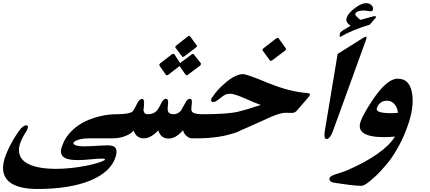

<svg xmlns="http://www.w3.org/2000/svg" viewBox="-156 -973 2803 1253"><path d="M575.2 -70.3H430.7Q383.8 -70.3 355.5 -61Q327.1 -51.8 323.2 -40.5Q320.8 -32.2 337.2 -25.1Q353.5 -18.1 394.5 -18.1Q412.6 -18.1 432.1 -19Q451.7 -20 471.4 -21.2Q491.2 -22.5 511 -23.4Q530.8 -24.4 548.8 -24.4Q587.9 -24.4 599.1 -5.6Q610.4 13.2 598.1 51.8Q582.5 101.1 540.8 139.6Q499 178.2 433.8 205.1Q368.7 231.9 281.5 246.1Q194.3 260.3 87.4 260.3Q20.5 260.3 -27.1 247.1Q-74.7 233.9 -101.6 208.3Q-128.4 182.6 -134.5 145Q-140.6 107.4 -125 58.6Q-118.2 37.1 -106 10Q-93.8 -17.1 -78.9 -44.2Q-64 -71.3 -48.1 -95.5Q-32.2 -119.6 -18.6 -135.7Q1 -155.3 15.1 -155.3Q22 -155.3 24.9 -150.9Q27.8 -146.5 24.9 -136.7Q23.9 -133.3 22.2 -129.2Q20.5 -125 17.6 -119.1Q2.4 -95.7 -8.3 -75.2Q-19 -54.7 -24.9 -36.1Q-35.2 -4.4 -31.7 20Q-28.3 44.4 -14.4 62.7Q-0.5 81.1 22.7 93.8Q45.9 106.4 75.2 114.3Q104.5 122.1 138.7 125.5Q172.9 128.9 209 128.9Q257.8 128.9 307.4 123.5Q356.9 118.2 400.4 109.9Q443.8 101.6 477.8 91.3Q511.7 81.1 529.3 70.8Q530.8 62 506.8 62Q492.7 62 474.4 63.5Q456.1 64.9 435.5 66.9Q415 68.8 393.6 70.3Q372.1 71.8 351.6 71.8Q325.2 71.8 302.5 68.4Q279.8 64.9 264.6 55.7Q249.5 46.4 243.9 30Q238.3 13.7 246.6 -12.2Q262.2 -61 291.3 -95.9Q320.3 -130.9 355.5 -154.8Q390.6 -178.7 428.5 -193.1Q466.3 -207.5 499.5 -215.1Q532.7 -222.7 557.4 -225.1Q582 -227.5 591.3 -227.5H625Z M1127.9 -676.8Q1128.9 -675.8 1129.2 -674.1Q1129.4 -672.4 1129.4 -670.9Q1128.4 -668.5 1126.7 -666.5Q1125 -664.6 1122.1 -662.6L1045.9 -604.5Q1041.5 -601.6 1037.1 -601.6Q1033.7 -601.6 1032.2 -604.5Q1021.5 -618.7 1010.7 -633.1Q1000 -647.5 989.7 -661.6Q987.3 -664.1 988.3 -668.5Q990.7 -674.3 997.6 -678.7Q1014.2 -691.4 1033.2 -706.5Q1052.2 -721.7 1069.3 -734.9Q1073.2 -738.3 1078.1 -738.3Q1082 -738.3 1085.4 -734.9ZM1154.8 -559.6Q1156.2 -555.7 1154.8 -552.7Q1154.3 -549.3 1150.4 -545.4L1069.8 -484.9Q1064.9 -481.9 1061.5 -481.9Q1058.6 -481.9 1055.7 -484.9L1015.6 -542Q1007.8 -535.6 998.3 -528.3Q988.8 -521 978.8 -513.4Q968.8 -505.9 959.5 -498.5Q950.2 -491.2 941.9 -484.9Q936 -481.9 932.6 -481.9Q929.2 -481.9 926.3 -484.9L885.3 -543.9Q883.3 -546.9 884.3 -552.2Q885.7 -557.1 891.1 -561L963.9 -617.2Q969.7 -621.6 974.1 -621.6Q979.5 -621.6 982.9 -617.2L1019.5 -561.5L1093.8 -617.2Q1099.1 -621.6 1103.5 -621.6Q1107.4 -621.6 1109.4 -617.2ZM1125 -70.3H1091.8Q1088.4 -70.3 1080.6 -73.5Q1072.8 -76.7 1064.2 -83.3Q1055.7 -89.8 1048.3 -99.9Q1041 -109.9 1038.6 -123.5Q991.7 -68.8 945.3 -68.8Q918.9 -68.8 902.3 -81.8Q885.7 -94.7 877 -122.1Q828.1 -70.3 783.2 -70.3Q732.9 -70.3 716.3 -120.6Q709 -112.3 696.8 -103.5Q684.6 -94.7 667.5 -87.4Q650.4 -80.1 628.4 -75.2Q606.4 -70.3 580.1 -70.3H547.4L597.2 -227.5H611.3Q706.1 -229 714.8 -253.4Q715.8 -254.4 722.7 -266.4Q729.5 -278.3 740.2 -299.8Q747.1 -314 755.4 -320.8Q763.7 -327.6 771 -327.6Q778.3 -327.6 781.2 -320.6Q784.2 -313.5 784.4 -302.5Q784.7 -291.5 783.2 -278.1Q781.7 -264.6 780.3 -252.4Q782.2 -240.7 789.1 -234.1Q795.9 -227.5 809.1 -227.5Q827.6 -227.5 842.8 -233.6Q857.9 -239.7 869.6 -253.4Q873.5 -258.8 880.6 -270Q887.7 -281.2 896.5 -299.8Q910.6 -328.1 926.8 -328.1Q943.8 -328.1 940.9 -299.8Q939 -281.2 938.2 -269.5Q937.5 -257.8 938.5 -254.4Q942.9 -227.5 976.1 -227.5Q990.7 -227.5 1003.7 -234.1Q1016.6 -240.7 1026.4 -252.9Q1029.8 -259.3 1035.4 -270.3Q1041 -281.2 1052.7 -299.8Q1065.4 -328.1 1083.5 -328.1Q1099.1 -328.1 1095.7 -299.8Q1093.3 -279.8 1092.8 -268.3Q1092.3 -256.8 1093.3 -252.9Q1095.7 -239.7 1114.7 -233.6Q1133.8 -227.5 1160.6 -227.5H1174.8Z M1709 -657.7Q1711.4 -655.3 1710 -650.4Q1709.5 -648.4 1707.8 -646.5Q1706.1 -644.5 1703.6 -642.1L1620.1 -579.1Q1615.7 -576.2 1611.8 -576.2Q1607.9 -576.2 1605 -579.1L1559.1 -642.1Q1556.2 -645.5 1557.1 -649.9Q1559.6 -654.8 1565.4 -659.2L1645 -721.2Q1651.9 -725.6 1656.2 -725.6Q1660.6 -725.6 1663.6 -721.2ZM1784.2 -254.4Q1772.5 -239.3 1755.4 -236.3Q1755.9 -236.8 1706.1 -236.8Q1665 -236.8 1573.2 -192.4Q1502.4 -160.2 1458.3 -141.1Q1414.1 -122.1 1396 -112.8Q1338.4 -90.8 1271.5 -80.6Q1204.6 -70.3 1130.4 -70.3H1097.7L1147.5 -227.5H1161.6Q1242.2 -227.5 1301 -231.4Q1359.9 -235.4 1396.5 -243.7Q1419.4 -249 1456.3 -259.8Q1493.2 -270.5 1546.4 -288.1Q1530.8 -293.5 1503.9 -304.2Q1477.1 -314.9 1436 -333.5Q1401.4 -348.6 1379.2 -355Q1356.9 -361.3 1347.7 -361.3Q1336.4 -361.3 1328.6 -359.9Q1320.8 -358.4 1313.7 -355Q1306.6 -351.6 1298.8 -345.7Q1291 -339.8 1279.8 -331.1L1264.6 -319.8Q1257.8 -314.5 1250.7 -310.8Q1243.7 -307.1 1236.8 -307.1Q1216.3 -307.1 1223.6 -329.1Q1225.6 -335.9 1232.9 -343.3V-342.3Q1245.1 -362.8 1263.4 -383.1Q1281.7 -403.3 1306.6 -425.3Q1377.9 -489.3 1430.2 -489.3Q1442.9 -489.3 1485.4 -474.1Q1527.8 -459 1593.3 -431.6Q1665 -402.3 1728.3 -386.2Q1791.5 -370.1 1846.2 -366.2Q1858.4 -365.2 1863.3 -362.3Q1868.2 -359.4 1865.7 -352.1Q1864.7 -349.1 1861.8 -345.2Q1858.9 -341.3 1853.5 -335L1854 -335.4Z M2256.8 -812Q2199.2 -794.9 2150.9 -774.7Q2102.5 -754.4 2061.5 -730.5Q2060.1 -746.1 2062.5 -755.4Q2065.9 -764.6 2082.5 -775.4Q2099.1 -786.1 2131.8 -804.7Q2113.8 -817.4 2107.7 -829.8Q2101.6 -842.3 2106 -856.4Q2115.7 -886.7 2159.7 -919.9Q2182.1 -937 2200.4 -944.8Q2218.8 -952.6 2233.9 -952.6Q2244.1 -952.6 2252.9 -949Q2261.7 -945.3 2268.1 -939.2Q2274.4 -933.1 2277.1 -925.3Q2279.8 -917.5 2277.8 -908.7Q2276.9 -904.3 2272.5 -901.9Q2268.1 -899.4 2262.2 -899.4Q2258.8 -899.4 2252.9 -900.1Q2247.1 -900.9 2240.7 -901.9Q2234.4 -902.8 2229 -903.6Q2223.6 -904.3 2221.2 -904.3Q2169.9 -904.3 2163.1 -882.8Q2159.7 -874 2176.3 -860.8Q2181.6 -854.5 2186.8 -850.1Q2191.9 -845.7 2196.8 -843.3L2201.2 -844.7Q2219.7 -850.1 2239.3 -855.2Q2258.8 -860.4 2279.8 -866.2Q2282.2 -866.7 2284.9 -866.9Q2287.6 -867.2 2290.5 -867.2Q2299.3 -867.2 2297.9 -862.3Q2296.9 -858.4 2295.2 -856Q2293.5 -853.5 2291 -851.1V-851.6ZM2014.6 -111.8Q2005.9 -89.8 1996.1 -77.9Q1986.3 -65.9 1974.6 -65.9Q1955.1 -65.9 1964.4 -122.6L2047.4 -621.1L2215.3 -726.6Q2226.6 -733.4 2233.4 -733.4Q2237.3 -733.4 2236.6 -727.8Q2235.8 -722.2 2231.9 -710.9Z M2398.9 -234.4Q2410.2 -234.4 2420.7 -234.9Q2431.2 -235.4 2440.4 -236.8Q2439.9 -252.4 2434.3 -266.6Q2428.7 -280.8 2419.7 -291.7Q2410.6 -302.7 2398.2 -309.3Q2385.7 -315.9 2371.1 -315.9Q2319.3 -315.9 2303.2 -265.6Q2293 -234.4 2398.9 -234.4ZM2513.2 -177.7Q2492.7 -113.3 2464.1 -54.4Q2435.5 4.4 2398.9 57.6Q2383.3 80.1 2364.7 102.1Q2346.2 124 2327.1 144.3Q2308.1 164.6 2289.3 181.9Q2270.5 199.2 2254.2 212.2Q2237.8 225.1 2224.9 232.4Q2211.9 239.7 2204.6 239.7Q2189.9 239.7 2170.2 238.3Q2150.4 236.8 2127 233.9Q2103.5 231 2076.9 227.1Q2050.3 223.1 2022 218.8Q2004.9 215.8 1998 207.5Q1991.2 199.2 1995.1 188Q1997.1 181.6 2007.3 175.8Q2017.6 169.9 2031.7 165Q2058.6 156.7 2078.1 150.1Q2097.7 143.6 2106.9 139.6Q2226.6 87.9 2307.1 31.2Q2387.7 -25.4 2421.4 -81.5Q2402.8 -80.1 2385 -79.1Q2367.2 -78.1 2351.1 -78.1Q2165 -78.1 2196.3 -176.8Q2203.6 -200.2 2224.9 -238.3Q2246.1 -276.4 2277.8 -323.7Q2323.2 -390.6 2363.5 -425Q2403.8 -459.5 2439 -459.5Q2522.9 -459.5 2534.7 -352.5Q2539.6 -312.5 2533.9 -269Q2528.3 -225.6 2513.2 -177.7Z"/></svg>

Font: XB Zar
Style: Bold Italic
Weight: 700
Italic angle: -12°
Designer: Behnam
Foundry: Irmug
Version: Version 8.005 2009